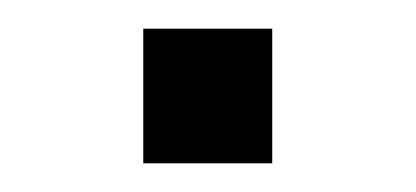

<svg xmlns="http://www.w3.org/2000/svg" viewBox="-20 -393 290 134"><path d="M80 -279V-373H170V-279Z"/></svg>

Font: Cairo
Style: Regular
Weight: 400
Designer: Mohamed Gaber, Accademia di Belle Arti di Urbino
Foundry: Kief Type Foundry, Accademia di Belle Arti di Urbino
Version: Version 3.120